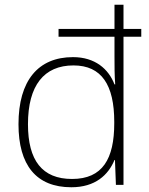

<svg xmlns="http://www.w3.org/2000/svg" viewBox="-20 -780 629 810"><path d="M281 10C382 10 437 -42 463 -105H465L469 0H501V-625H576V-658H501V-760H463V-658H227V-625H463V-543C463 -505 463 -463 466 -424H463C438 -489 381 -539 288 -539C141 -539 58 -440 58 -256C58 -83 133 10 281 10ZM284 -25C158 -25 98 -103 98 -256C98 -420 166 -504 290 -504C409 -504 462 -421 462 -266V-260C462 -110 413 -25 284 -25Z"/></svg>

Font: Noto Sans Sinhala ExtraLight
Style: Regular
Weight: 200
Designer: Jelle Bosma - Monotype Design Team
Foundry: Monotype Imaging Inc.
Version: Version 2.006